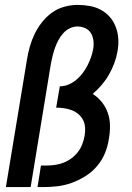

<svg xmlns="http://www.w3.org/2000/svg" viewBox="-20 -763 540 783"><path d="M4 0 90 -520Q94 -546 101.5 -572.5Q109 -599 121 -624Q133 -649 151 -672Q169 -695 192 -711.5Q215 -728 242.5 -735.5Q270 -743 296 -743Q322 -743 346.5 -738.5Q371 -734 392 -722.5Q413 -711 428.5 -693Q444 -675 452.5 -652Q461 -629 462.5 -604Q464 -579 459 -553Q455 -529 446 -505Q437 -481 424.5 -459Q412 -437 395 -417Q378 -397 358 -380Q379 -367 395 -347Q411 -327 419.5 -303Q428 -279 428.5 -251.5Q429 -224 424 -197Q420 -168 408.5 -139.5Q397 -111 376.5 -86.5Q356 -62 329 -45Q302 -28 273 -17.5Q244 -7 214.5 -3.5Q185 0 156 0H133L147 -88H170Q187 -88 204.5 -90.5Q222 -93 239 -99.5Q256 -106 271.5 -117.5Q287 -129 298 -143.5Q309 -158 315.5 -175Q322 -192 325 -209Q328 -226 327 -242.5Q326 -259 319 -273Q312 -287 300.5 -297Q289 -307 274 -313Q259 -319 242.5 -321.5Q226 -324 209 -324L224 -411Q242 -411 259 -418Q276 -425 290.5 -437Q305 -449 316.5 -464Q328 -479 336.5 -495.5Q345 -512 351 -529Q357 -546 360 -563Q363 -580 361 -597Q359 -614 351 -627.5Q343 -641 328 -648Q313 -655 296 -655Q280 -655 264.5 -647.5Q249 -640 237.5 -627Q226 -614 218 -599Q210 -584 204.5 -568.5Q199 -553 195 -537Q191 -521 188 -506L105 0Z"/></svg>

Font: Iosevka Semibold Oblique
Style: Regular
Weight: 600
Italic angle: -9°
Monospace: yes
Designer: Belleve Invis
Foundry: Belleve Invis
Version: Version 32.5.0; ttfautohint (v1.8.4)